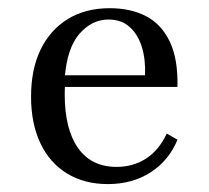

<svg xmlns="http://www.w3.org/2000/svg" viewBox="-20 -447 521 478"><path d="M248.4 11.3Q190.3 11.3 147.2 -14.9Q104 -41.1 80.6 -90.3Q57.3 -139.5 57.3 -206.5Q57.3 -274.2 81 -323.4Q104.8 -372.6 148.8 -399.6Q192.7 -426.6 253.2 -426.6Q305.6 -426.6 344 -406.5Q382.3 -386.3 402.8 -343.1Q423.4 -300 421.8 -230.6H108.9L108.1 -259.7H341.1Q342.7 -299.2 333.1 -330.2Q323.4 -361.3 302.8 -379.8Q282.3 -398.4 250 -398.4Q208.9 -398.4 177.8 -362.9Q146.8 -327.4 141.1 -252.4L142.7 -250.8Q141.9 -241.9 141.5 -232.3Q141.1 -222.6 141.1 -212.1Q141.1 -125.8 174.2 -78.6Q207.3 -31.5 270.2 -31.5Q310.5 -31.5 342.7 -51.6Q375 -71.8 395.2 -114.5L421.8 -99.2Q400.8 -47.6 355.2 -18.1Q309.7 11.3 248.4 11.3Z"/></svg>

Font: Playfair 5pt SemiExpanded Light
Style: Regular
Weight: 400
Version: Version 2.203